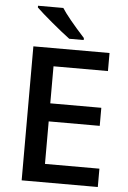

<svg xmlns="http://www.w3.org/2000/svg" viewBox="-61 -975 679 1019"><g transform="rotate(5 278.5 -465.5)"><path d="M499.5 0H93.8V-713.9H499.5V-617.7H209.5V-420.4H481.4V-324.2H209.5V-97.7H499.5ZM99.6 -921.4V-930.7H234.4Q247.6 -909.2 280.3 -869.1Q313 -829.1 356.9 -781.2V-770.5H279.8Q236.3 -803.2 182.4 -848.4Q128.4 -893.6 99.6 -921.4Z"/></g></svg>

Font: Viking Open Sans Light
Style: Bold
Weight: 600
Foundry: Ascender Corporation
Version: Version 2.001